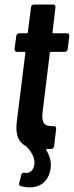

<svg xmlns="http://www.w3.org/2000/svg" viewBox="-20 -658 326 848"><path d="M279 -441 286 -499C287 -506 283 -511 276 -511H216C213 -511 211 -513 212 -516L225 -626C226 -633 222 -638 215 -638H130C123 -638 117 -633 117 -626L103 -516C103 -513 101 -511 98 -511H65C58 -511 52 -506 52 -499L44 -441C44 -434 48 -429 55 -429H88C91 -429 92 -427 92 -424L54 -119C47 -60 63 -29 94 -13C96 -12 97 -11 98 -10C125 19 138 49 130 77C123 101 106 108 89 105C81 104 76 106 74 114L65 150C63 158 65 162 72 164C105 174 175 178 198 109C210 75 206 40 185 6C183 3 185 0 189 0H206C212 0 218 -5 219 -12L228 -89C229 -96 225 -101 218 -101H211C179 -100 162 -113 168 -162L200 -424C201 -427 203 -429 206 -429H266C273 -429 278 -434 279 -441Z"/></svg>

Font: Barlow Condensed SemiBold
Style: Italic
Weight: 600
Width: 3
Italic angle: -7°
Designer: Jeremy Tribby
Foundry: Tribby Type
Version: Version 1.422;hotconv 1.0.109;makeotfexe 2.5.65596